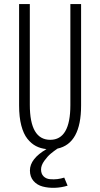

<svg xmlns="http://www.w3.org/2000/svg" viewBox="-20 -720 490 940"><path d="M311 189Q280 198.5 248.2 199.5Q216.5 200.5 189 193.2Q161.5 186 144 165.8Q126.5 145.5 126.5 114.5Q126.5 57.5 207.5 10Q179 7 156.2 -4.8Q133.5 -16.5 114.2 -40.5Q95 -64.5 84.2 -105.8Q73.5 -147 73.5 -203.5V-700H126V-207Q126 -35.5 226 -35.5Q324.5 -35.5 324.5 -205.5V-700H377V-203.5Q377 -17 261.5 7.5Q244.5 19 228.8 32Q213 45 197 67.2Q181 89.5 181 109.5Q181 131 193.2 143.2Q205.5 155.5 224.5 157.2Q243.5 159 261.2 156.8Q279 154.5 294.5 149.5Z"/></svg>

Font: League Mono Condensed UltraLight
Style: Regular
Weight: 200
Width: 1
Designer: Tyler Finck
Foundry: The League of Moveable Type / Tyler Finck
Version: Version 2.210